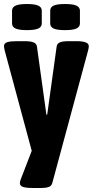

<svg xmlns="http://www.w3.org/2000/svg" viewBox="-25 -730 462 956"><path d="M138 206Q104 206 89 200.5Q74 195 74 182Q74 173 79 161L133 21L-2 -480Q-5 -493 -5 -501Q-5 -515 11 -520Q27 -525 57 -525H105Q124 -525 140.5 -519.5Q157 -514 159 -498L206 -159H210L257 -498Q259 -514 274.5 -519.5Q290 -525 311 -525H355Q417 -525 417 -501Q417 -497 416.5 -492Q416 -487 414 -480L236 179Q232 196 217.5 201Q203 206 182 206ZM299 -580Q259 -580 242 -588Q225 -596 225 -613V-677Q225 -694 242 -702Q259 -710 299 -710Q338 -710 355.5 -702Q373 -694 373 -677V-613Q373 -596 355.5 -588Q338 -580 299 -580ZM109 -580Q70 -580 52.5 -588Q35 -596 35 -613V-677Q35 -694 52.5 -702Q70 -710 109 -710Q148 -710 165.5 -702Q183 -694 183 -677V-613Q183 -596 165.5 -588Q148 -580 109 -580Z"/></svg>

Font: Asap Condensed ExtraBold
Style: Regular
Weight: 800
Width: 3
Designer: Pablo Cosgaya
Foundry: Omnibus-Type
Version: Version 3.001; ttfautohint (v1.8.4.7-5d5b)